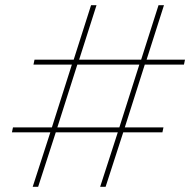

<svg xmlns="http://www.w3.org/2000/svg" viewBox="-20 -720 733 740"><path d="M538 -471 461 -229H610L606 -210H455L387 0H366L434 -210H195L127 0H106L174 -210H26L30 -229H180L257 -471H109L113 -490H264L331 -700H352L285 -490H524L591 -700H612L545 -490H693L689 -471ZM517 -471H278L201 -229H440Z"/></svg>

Font: Montserrat Alternates Thin
Style: Italic
Weight: 250
Italic angle: -11.3°
Designer: Julieta Ulanovsky
Foundry: Julieta Ulanovsky
Version: Version 7.200